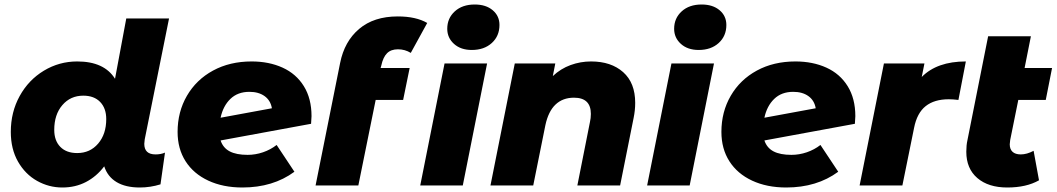

<svg xmlns="http://www.w3.org/2000/svg" viewBox="-20 -824 4695 853"><path d="M621 -185Q621 -138 671 -138Q695 -138 713 -146L693 -5Q648 9 601 9Q538 9 498 -15Q458 -39 443 -85Q409 -40 362 -15.5Q315 9 257 9Q197 9 144.5 -20.5Q92 -50 60 -106Q28 -162 28 -238Q28 -326 67.5 -397.5Q107 -469 175 -510Q243 -551 323 -551Q443 -551 491 -474L541 -742H731L623 -205Q621 -191 621 -185ZM452 -295Q452 -343 425 -371Q398 -399 350 -399Q293 -399 257 -357Q221 -315 221 -247Q221 -199 248 -171.5Q275 -144 323 -144Q380 -144 416 -186Q452 -228 452 -295Z M1364 -308Q1364 -298 1362 -274L960 -200Q971 -167 1000.5 -151.5Q1030 -136 1080 -136Q1115 -136 1148.5 -147.5Q1182 -159 1209 -180L1288 -61Q1193 9 1057 9Q971 9 905.5 -21.5Q840 -52 804.5 -107.5Q769 -163 769 -238Q769 -327 810.5 -398.5Q852 -470 926.5 -510.5Q1001 -551 1098 -551Q1175 -551 1235.5 -523.5Q1296 -496 1330 -441Q1364 -386 1364 -308ZM960 -301 1188 -343Q1182 -378 1155.5 -397Q1129 -416 1088 -416Q1036 -416 1003.5 -384.5Q971 -353 960 -301Z M1674 -533 1671 -522H1800L1771 -380H1649L1572 0H1382L1491 -544Q1510 -640 1575.5 -695.5Q1641 -751 1747 -751Q1828 -751 1878 -722L1805 -589Q1779 -605 1748 -605Q1717 -605 1699.5 -587.5Q1682 -570 1674 -533ZM1955 -542H2144L2036 0H1847ZM1967 -696Q1967 -743 2000.5 -773.5Q2034 -804 2089 -804Q2139 -804 2169 -778.5Q2199 -753 2199 -713Q2199 -664 2165 -633Q2131 -602 2076 -602Q2027 -602 1997 -629Q1967 -656 1967 -696Z M2802 -367Q2802 -334 2795 -300L2735 0H2545L2601 -282Q2605 -299 2605 -318Q2605 -390 2530 -390Q2480 -390 2448 -359.5Q2416 -329 2403 -268L2349 0H2159L2267 -542H2447L2436 -486Q2471 -519 2515 -535Q2559 -551 2606 -551Q2695 -551 2748.5 -503.5Q2802 -456 2802 -367Z M2963 -542H3152L3044 0H2855ZM2975 -696Q2975 -743 3008.5 -773.5Q3042 -804 3097 -804Q3147 -804 3177 -778.5Q3207 -753 3207 -713Q3207 -664 3173 -633Q3139 -602 3084 -602Q3035 -602 3005 -629Q2975 -656 2975 -696Z M3780 -308Q3780 -298 3778 -274L3376 -200Q3387 -167 3416.5 -151.5Q3446 -136 3496 -136Q3531 -136 3564.5 -147.5Q3598 -159 3625 -180L3704 -61Q3609 9 3473 9Q3387 9 3321.5 -21.5Q3256 -52 3220.5 -107.5Q3185 -163 3185 -238Q3185 -327 3226.5 -398.5Q3268 -470 3342.5 -510.5Q3417 -551 3514 -551Q3591 -551 3651.5 -523.5Q3712 -496 3746 -441Q3780 -386 3780 -308ZM3376 -301 3604 -343Q3598 -378 3571.5 -397Q3545 -416 3504 -416Q3452 -416 3419.5 -384.5Q3387 -353 3376 -301Z M4271 -551 4238 -380Q4213 -383 4195 -383Q4131 -383 4092.5 -352.5Q4054 -322 4041 -256L3989 0H3799L3907 -542H4087L4075 -482Q4143 -551 4271 -551Z M4468 -202Q4466 -188 4466 -183Q4466 -161 4478.5 -149.5Q4491 -138 4515 -138Q4542 -138 4572 -154L4596 -23Q4540 9 4455 9Q4371 9 4322 -33Q4273 -75 4273 -150Q4273 -179 4278 -201L4370 -663H4560L4532 -522H4654L4626 -380H4504Z"/></svg>

Font: Montserrat Alternates ExtraBold
Style: Italic
Weight: 800
Italic angle: -11.3°
Designer: Julieta Ulanovsky
Foundry: Julieta Ulanovsky
Version: Version 7.200